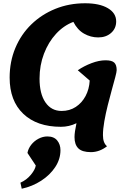

<svg xmlns="http://www.w3.org/2000/svg" viewBox="-20 -746 784 1175"><path d="M353 30Q206 30 122.5 -49.5Q39 -129 39 -271Q39 -369 74 -452.5Q109 -536 172 -597Q235 -658 319 -692Q403 -726 501 -726Q589 -726 640 -696Q691 -666 691 -615Q691 -572 660 -544.5Q629 -517 581 -517Q535 -517 494.5 -540Q454 -563 429 -612Q370 -590 323 -539Q276 -488 249 -417Q222 -346 222 -265Q222 -172 258 -119.5Q294 -67 357 -67Q406 -67 443.5 -91.5Q481 -116 503.5 -158Q526 -200 529 -253L456 -316Q494 -342 540 -359.5Q586 -377 626 -377Q664 -377 679 -363Q694 -349 694 -317Q694 -306 685.5 -274Q677 -242 664.5 -197Q652 -152 639.5 -102Q627 -52 618.5 -4Q610 44 610 81Q610 129 635 149Q589 185 536 185Q483 185 459.5 162Q436 139 436 93Q436 64 448 8Q403 30 353 30ZM113 409 105 372Q143 355 169 323.5Q195 292 199 267L148 190Q153 163 171 140Q189 117 215.5 103Q242 89 270 89Q310 89 330 113.5Q350 138 350 173Q350 228 318 276.5Q286 325 232 360Q178 395 113 409Z"/></svg>

Font: Lemonada SemiBold
Style: Regular
Weight: 600
Designer: Mohamed Gaber (Arabic), Eduardo Tunni (Latin)
Foundry: Kief Type Foundry
Version: Version 4.005; ttfautohint (v1.8.3)